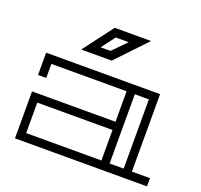

<svg xmlns="http://www.w3.org/2000/svg" viewBox="-123 -849 1034 988"><g transform="rotate(20 393.5 -355.0)"><path d="M679 -45H778V0H55V-257H512V-424H100V-347H55V-469H679ZM512 -45V-212H100V-45ZM634 -424H557V-45H634ZM542 -710 386 -546H219L343 -710ZM436 -665H365L309 -591H363Z"/></g></svg>

Font: Geostar
Style: Regular
Weight: 400
Designer: Joe Prince
Foundry: Joe Prince
Version: Version 1.002